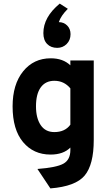

<svg xmlns="http://www.w3.org/2000/svg" viewBox="-20 -847 616 1067"><path d="M298 -581Q263 -581 242 -602.5Q221 -624 221 -663Q221 -752 312 -827L357 -798Q318 -759 307 -724Q334 -724 353 -705.5Q372 -687 372 -657Q372 -624 350.5 -602.5Q329 -581 298 -581ZM188 92Q294 84 332.5 62.5Q371 41 371 -13V-27Q332 12 261 12Q166 12 108 -57.5Q50 -127 50 -256Q50 -378 108.5 -450.5Q167 -523 262 -523Q330 -523 371 -484V-511H501V-69Q501 68 450.5 128.5Q400 189 260 200ZM282 -113Q341 -113 371 -154V-356Q336 -398 282 -398Q233 -398 206.5 -361.5Q180 -325 180 -256Q180 -191 206 -152Q232 -113 282 -113Z"/></svg>

Font: OVRPSS Recut ExtraBold
Style: Regular
Weight: 800
Designer: Giant Group
Foundry: Giant Group
Version: Version 1.001;hotconv 1.0.109;makeotfexe 2.5.65596